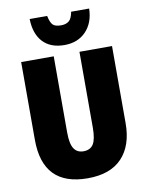

<svg xmlns="http://www.w3.org/2000/svg" viewBox="-102 -1021 847 1103"><g transform="rotate(-10 322.0 -469.5)"><path d="M588 -714H398V-272Q398 -204 380 -175.5Q362 -147 322 -147Q285 -147 266.5 -175.5Q248 -204 248 -271V-714H58V-260Q58 10 320 10Q452 10 520 -62Q588 -134 588 -264ZM496 -949H391Q384 -910 367 -896Q350 -882 321 -882Q287 -882 273 -896Q259 -910 251 -949H149Q151 -862 195.5 -814.5Q240 -767 321 -767Q399 -767 446.5 -816.5Q494 -866 496 -949Z"/></g></svg>

Font: Noto Sans Display SemiCondensed Black
Style: Regular
Weight: 900
Width: 4
Designer: Monotype Design Team
Foundry: Monotype Imaging Inc.
Version: Version 1.900